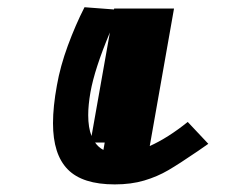

<svg xmlns="http://www.w3.org/2000/svg" viewBox="-20 -748 640 518"><path d="M123 -415.5Q123 -460.5 133.5 -517.5Q142.5 -569 163 -624.8Q183.5 -680.5 208 -728.5L287.5 -722.5L288 -725H449.5L384 -354Q433 -376 486.5 -419L542 -360Q532 -353.5 514 -340.5Q463.5 -306 434 -288.8Q404.5 -271.5 369.2 -261Q334 -250.5 289.5 -250.5Q202.5 -250.5 162.8 -291Q123 -331.5 123 -415.5ZM218 -437.5Q218 -403.5 227 -381L276.5 -660.5Q235 -561.5 224 -499Q218 -464.5 218 -437.5ZM259 -343.5 262.5 -363.5H236.5Q246 -350 259 -343.5Z"/></svg>

Font: JuliaMono Medium
Style: Italic
Weight: 500
Italic angle: -9°
Monospace: yes
Designer: cormullion
Foundry: corm
Version: Version 0.054; ttfautohint (v1.8.4)